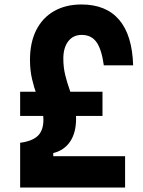

<svg xmlns="http://www.w3.org/2000/svg" viewBox="-20 -838 640 858"><path d="M70 0V-200Q124 -207 149 -231Q174 -255 174 -303Q174 -328 165 -355Q156 -382 144 -414.5Q132 -447 123 -485.5Q114 -524 114 -571Q114 -648 142 -703.5Q170 -759 222 -788.5Q274 -818 344 -818Q454 -818 512.5 -749.5Q571 -681 575 -546H444Q434 -618 411 -650Q388 -682 345 -682Q307 -682 285 -653.5Q263 -625 263 -576Q263 -537 271.5 -502.5Q280 -468 291.5 -436Q303 -404 311.5 -373Q320 -342 320 -308Q320 -245 293.5 -205.5Q267 -166 218 -154V-140H539V0ZM70 -320V-428H438V-320Z"/></svg>

Font: Martian Mono Condensed SemiBold
Style: Regular
Weight: 600
Width: 3
Designer: Roman Shamin
Foundry: Evil Martians
Version: Version 1.000